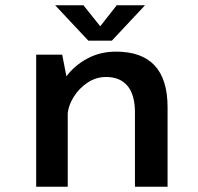

<svg xmlns="http://www.w3.org/2000/svg" viewBox="-20 -707 750 727"><path d="M117 0V-500H215.5L231.5 -418Q262.5 -459.5 311 -485.5Q359.5 -511.5 419.5 -511.5Q614.5 -511.5 614.5 -301V0H491V-281Q491 -348 462.8 -381.8Q434.5 -415.5 382 -415.5Q344 -415.5 312.5 -394.8Q281 -374 260.8 -342.8Q240.5 -311.5 236.5 -279.5V0ZM529 -687 403.5 -553H314.5L189 -687H296L359.5 -607.5L422 -687Z"/></svg>

Font: League Mono Medium
Style: Regular
Weight: 500
Width: 6
Designer: Tyler Finck
Foundry: The League of Moveable Type / Tyler Finck
Version: Version 2.300;RELEASE